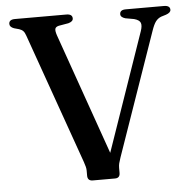

<svg xmlns="http://www.w3.org/2000/svg" viewBox="-51 -751 806 802"><g transform="rotate(-5 352.0 -350.0)"><path d="M480.5 -681.5Q480.5 -700 505.5 -700H665Q691 -700 691 -682Q691 -670 671 -663L650 -656.5Q636 -651 627 -639Q618 -627 609 -600.5L429.5 -85.5Q424.5 -71 422.2 -61.8Q420 -52.5 420 -42.5V-21.5Q420 0 399 0H306Q284 0 284 -22V-43Q284 -51 281.8 -59.5Q279.5 -68 275.5 -80L82 -626.5Q77.5 -640 71.5 -646.2Q65.5 -652.5 55 -656L33.5 -662Q15.5 -668.5 15.5 -681.5Q15.5 -700 41 -700H256Q281.5 -700 281.5 -681.5Q281.5 -668.5 261.5 -663L221 -656Q208 -653 205.5 -644.8Q203 -636.5 209.5 -617L388.5 -108.5L560 -603.5Q568 -626.5 563.2 -638.5Q558.5 -650.5 536.5 -656.5L500 -663Q480.5 -669 480.5 -681.5Z"/></g></svg>

Font: Fraunces 9pt S000
Style: Regular
Weight: 400
Version: Version 1.000; ttfautohint (v1.8.3)